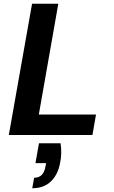

<svg xmlns="http://www.w3.org/2000/svg" viewBox="-20 -720 610 1024"><path d="M27 0 151 -700H291L187 -109H492L473 0ZM152 284 162 228Q188 228 203 212.5Q218 197 223 165L226 150H169L188 44H303Q307 71 306.5 97Q306 123 301 146Q290 210 252 247Q214 284 152 284Z"/></svg>

Font: DM Sans 10pt ExtraBold
Style: Italic
Weight: 800
Italic angle: -10°
Version: Version 4.004;gftools[0.9.30]